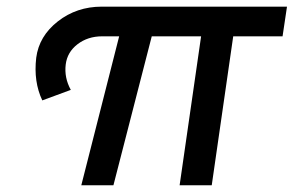

<svg xmlns="http://www.w3.org/2000/svg" viewBox="-20 -552 875 572"><path d="M87.9 -379.9Q96.2 -444.3 152.3 -488.3Q208.5 -532.2 283.2 -532.2H835L821.8 -443.8H674.8L610.8 0H515.1L579.1 -443.8H432.1L317.9 0H222.2L335 -443.8H284.2Q241.7 -443.8 210.9 -420.2Q180.2 -396.5 175.8 -359.9Q170.9 -320.8 190.9 -284.2L106 -252.9Q79.6 -308.6 87.9 -379.9Z"/></svg>

Font: Trueno
Style: Italic
Weight: 400
Designer: Julieta Ulanovsky
Foundry: Julieta Ulanovsky
Version: Version 3.001b | FøM Fix